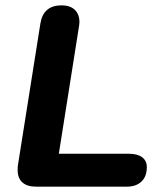

<svg xmlns="http://www.w3.org/2000/svg" viewBox="-20 -698 609 718"><path d="M46 -62Q46 -74 47 -80L131 -610Q142 -678 210 -678Q242 -678 259.5 -661.5Q277 -645 277 -615Q277 -609 275 -597L200 -123H462Q494 -123 511.5 -110Q529 -97 529 -73Q529 -38 509 -19Q489 0 454 0H115Q81 0 63.5 -16Q46 -32 46 -62Z"/></svg>

Font: SN Pro Bold
Style: Bold Italic
Weight: 700
Italic angle: -9°
Designer: Tobias Whetton
Foundry: Supernotes
Version: Version 1.003